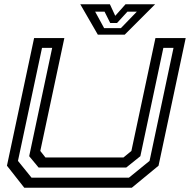

<svg xmlns="http://www.w3.org/2000/svg" viewBox="-20 -878 888 898"><path d="M93.5 0 12.5 -103 139.5 -700H281L168.5 -172L192.5 -141.5H557.5L594.5 -172L707 -700H848.5L721.5 -103L596.5 0ZM127.5 -47H583L679.5 -125.5L791.5 -654H744L636.5 -147.5L570.5 -94.5H160.5L116.5 -147.5L224 -654H176.5L64 -125.5ZM437.5 -716 355.5 -858H494L519 -804L567 -858H705.5L563.5 -716ZM467 -746.5H545.5L620 -823.5H576L527.5 -770.5H495.5L469 -823.5H425Z"/></svg>

Font: Tourney Expanded Medium
Style: Italic
Weight: 500
Width: 7
Italic angle: -12°
Designer: Tyler Finck
Foundry: Etcetera Type Co
Version: Version 1.010; ttfautohint (v1.8.3)